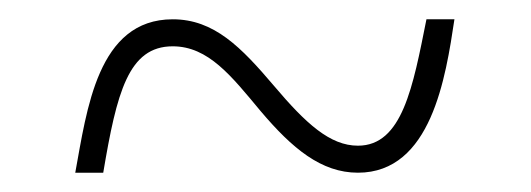

<svg xmlns="http://www.w3.org/2000/svg" viewBox="-20 -456 550 199"><path d="M58 -277H87C101 -360 113 -408 159 -408C196 -408 220 -377 250 -341C283 -302 313 -277 351 -277C427 -277 442 -376 451 -436H422C408 -366 397 -305 351 -305C322 -305 297 -328 264 -367C230 -407 202 -436 159 -436C81 -436 70 -342 58 -277Z"/></svg>

Font: Noto Serif Myanmar SemiCondensed Thin
Style: Regular
Weight: 100
Width: 4
Designer: Ben Mitchell and the Monotype Design Team
Foundry: Monotype Imaging Inc.
Version: Version 2.106